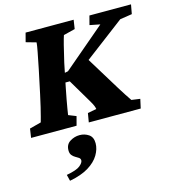

<svg xmlns="http://www.w3.org/2000/svg" viewBox="-130 -677 975 1067"><g transform="rotate(-15 357.5 -143.5)"><path d="M325.2 0 334 -51.8 384.8 -61.5Q382.8 -72.3 378.9 -81.5Q375 -90.8 364.3 -109.4L282.2 -248H239.3L249 -296.9L287.1 -304.7L528.3 -509.8L468.8 -521.5L482.4 -573.2H721.7L711.9 -519.5L642.6 -508.8L401.4 -326.2L391.6 -372.1L532.2 -142.6Q550.8 -112.3 561.5 -96.2Q572.3 -80.1 577.6 -72.3Q583 -64.5 585.9 -59.6L635.7 -52.7L624 0ZM-6.8 0 1 -51.8 67.4 -69.3Q70.3 -78.1 75.7 -99.6Q81.1 -121.1 88.9 -152.3Q96.7 -183.6 104.5 -221.7L132.8 -355.5Q144.5 -414.1 151.9 -451.7Q159.2 -489.3 160.2 -504.9L101.6 -521.5L115.2 -573.2H391.6L383.8 -521.5L317.4 -504.9Q312.5 -491.2 302.2 -451.2Q292 -411.1 279.3 -355.5L252 -221.7Q245.1 -186.5 239.3 -156.2Q233.4 -126 230 -103.5Q226.6 -81.1 224.6 -69.3L268.6 -51.8L254.9 0ZM140.6 286.1 131.8 250Q190.4 239.3 210.4 222.7Q230.5 206.1 230.5 192.4Q230.5 182.6 222.2 176.8Q213.9 170.9 203.1 165Q192.4 159.2 184.1 148.9Q175.8 138.7 175.8 121.1Q175.8 86.9 201.7 70.8Q227.5 54.7 256.8 54.7Q286.1 54.7 309.1 70.3Q332 85.9 332 121.1Q332 154.3 312 188Q292 221.7 250 247.6Q208 273.4 140.6 286.1Z"/></g></svg>

Font: Crimson Pro ExtraBold
Style: Italic
Weight: 800
Italic angle: -12°
Designer: Jacques Le Bailly
Foundry: Baron von Fonthausen
Version: Version 1.003